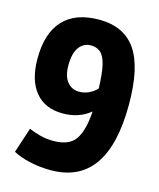

<svg xmlns="http://www.w3.org/2000/svg" viewBox="-109 -788 723 875"><g transform="rotate(15 252.5 -350.0)"><path d="M213 10Q162 10 113.5 -1Q65 -12 35 -29L74 -148Q102 -136 130.5 -129Q159 -122 190 -122Q266 -122 295 -166Q324 -210 329 -298Q276 -254 199 -254Q115 -254 69.5 -309.5Q24 -365 24 -466Q24 -586 81.5 -648Q139 -710 251 -710Q368 -710 424.5 -628.5Q481 -547 481 -371Q481 10 213 10ZM168 -472Q168 -422 189.5 -395.5Q211 -369 246 -369Q292 -369 329 -406Q327 -478 317.5 -517Q308 -556 290 -571.5Q272 -587 245 -587Q210 -587 189 -558.5Q168 -530 168 -472Z"/></g></svg>

Font: Georama SemiCondensed
Style: Bold
Weight: 700
Width: 4
Designer: Jean-Baptiste Levee
Foundry: Production Type
Version: Version 1.000